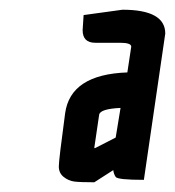

<svg xmlns="http://www.w3.org/2000/svg" viewBox="-20 -743 360 395"><path d="M218 -460 228 -521Q186 -519 184 -507L174 -439L175 -438ZM150 -681 152 -712 232 -723Q320 -723 320 -674L276 -373Q222 -373 218 -379Q214 -385 213 -393L174 -368Q145 -368 133 -369.5Q121 -371 111 -379Q101 -387 101 -400.5Q101 -414 114 -510Q125 -590 242 -594L250 -647Q250 -655 227 -655Q202 -655 176 -655Q150 -655 150 -681Z"/></svg>

Font: Economica
Style: Bold Italic
Weight: 700
Designer: Vicente Lamonaca
Foundry: Vicente Lamonaca
Version: Version 1.100